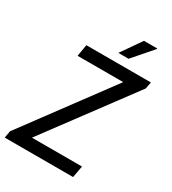

<svg xmlns="http://www.w3.org/2000/svg" viewBox="-227 -980 977 1090"><g transform="rotate(30 261.0 -435.5)"><path d="M-20 0 -12 -46 405 -609H106L119 -686H542L534 -642L114 -77H442L428 0ZM298 -739 390 -871H477V-868L365 -739Z"/></g></svg>

Font: Archivo Condensed
Style: Italic
Weight: 400
Width: 3
Italic angle: -10°
Designer: Hector Gatti
Foundry: Omnibus-Type
Version: Version 2.001